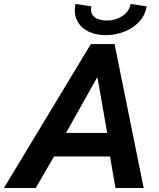

<svg xmlns="http://www.w3.org/2000/svg" viewBox="-66 -940 796 960"><path d="M-46.4 0 388.2 -719.7H506.8L652.3 0H511.2L478 -193.4L475.1 -246.1L421.9 -549.8H418L248 -246.6L224.1 -192.4L112.8 0ZM142.6 -157.7 167 -275.4H552.7L528.8 -157.7ZM462.4 -764.2Q412.1 -764.2 374.3 -783.4Q336.4 -802.7 319.1 -837.9Q301.8 -873 311.5 -920.4L390.6 -908.2Q385.7 -882.3 395.8 -866.7Q405.8 -851.1 425.5 -844.2Q445.3 -837.4 468.3 -837.4Q511.2 -837.4 545.4 -859.4Q579.6 -881.3 586.9 -920.4L667.5 -908.2Q658.7 -859.9 626.7 -827.9Q594.7 -795.9 551 -780Q507.3 -764.2 462.4 -764.2Z"/></svg>

Font: Reddit Sans
Style: Bold Italic
Weight: 700
Italic angle: -11.25°
Designer: Stephen Hutchings
Version: Version 1.013